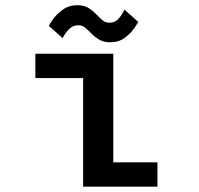

<svg xmlns="http://www.w3.org/2000/svg" viewBox="-20 -702 750 722"><path d="M406 -91.5H572V0H292.5V-408.5H113V-500H406ZM394.5 -543Q370 -543 353.5 -552.8Q337 -562.5 324.8 -575Q312.5 -587.5 301 -597.2Q289.5 -607 275 -607Q252.5 -607 237.8 -590.8Q223 -574.5 215.5 -558.5L164 -604.5Q165.5 -610 178.8 -629Q192 -648 215.5 -665.2Q239 -682.5 271 -682.5Q295 -682.5 311.8 -672.5Q328.5 -662.5 340.8 -649.5Q353 -636.5 364.8 -626.5Q376.5 -616.5 390.5 -616.5Q413 -616.5 427 -633Q441 -649.5 448 -666L500 -619.5Q497 -613.5 484.2 -595Q471.5 -576.5 449 -559.8Q426.5 -543 394.5 -543Z"/></svg>

Font: League Mono Medium
Style: Regular
Weight: 500
Width: 6
Designer: Tyler Finck
Foundry: The League of Moveable Type / Tyler Finck
Version: Version 2.300;RELEASE